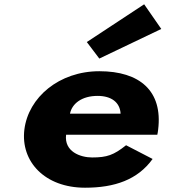

<svg xmlns="http://www.w3.org/2000/svg" viewBox="-20 -860 788 895"><path d="M384.7 -664 443 -587 731.8 -725 652 -840ZM713.3 -232C715 -238 716.4 -249 717.2 -256C739.3 -436 631.6 -528 443.1 -528C255.5 -528 112.1 -406 93.6 -256C75.4 -107 188.8 15 376.4 15C514.3 15 621.5 -22 691.4 -119L567.7 -183C510 -137 478.4 -126 409.4 -126C355 -126 278.4 -153 288.1 -232ZM306.2 -330C315.6 -377 361.2 -413 435 -413C497.9 -413 539.1 -384 542.2 -330Z"/></svg>

Font: Hussar
Style: BdSuprExtOblOne
Weight: 700
Foundry: Cannot Into Space Fonts
Version: Version 2.00